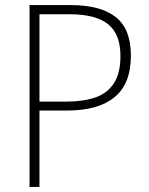

<svg xmlns="http://www.w3.org/2000/svg" viewBox="-20 -734 586 754"><path d="M258 -714Q375 -714 434.5 -667Q494 -620 494 -516Q494 -405 430 -352.5Q366 -300 245 -300H135V0H96V-714ZM254 -678H135V-335H240Q306 -335 353.5 -351Q401 -367 427 -406.5Q453 -446 453 -514Q453 -600 404.5 -639Q356 -678 254 -678Z"/></svg>

Font: Noto Sans Disp ExtLt
Style: Regular
Weight: 200
Designer: Monotype Design Team
Foundry: Monotype Imaging Inc.
Version: Version 2.000;GOOG;noto-source:20170915:90ef993387c0